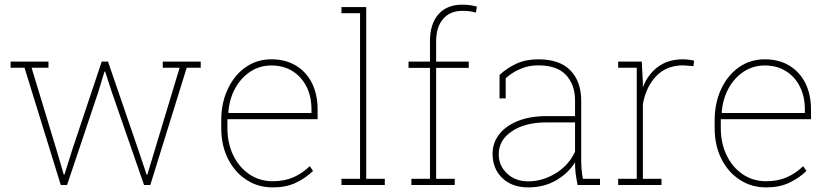

<svg xmlns="http://www.w3.org/2000/svg" viewBox="-20 -792 3554 822"><path d="M400.4 -397 267.1 0H240.2L85 -502H25.4V-528.3H187.5V-502H115.2L221.2 -152.8L252.9 -44.9L255.9 -44.4L290 -152.8L415.5 -528.3H442.4L571.3 -152.8L607.9 -43.9L610.8 -44.4L749 -502H676.8V-528.3H839.4V-502H779.3L623.5 0H596.7L459 -397L430.2 -485.4H427.2Z M1147.9 10.3Q1084 10.3 1034.7 -22.5Q984.9 -54.7 956.1 -112.1Q927.2 -169.4 927.2 -244.1V-275.4Q927.2 -351.6 955.1 -410.6Q982.9 -470.2 1031.5 -504.2Q1080.1 -538.1 1141.6 -538.1Q1201.7 -538.1 1246.1 -511.7Q1291 -484.9 1315.4 -436.5Q1339.8 -388.2 1339.8 -322.3V-281.7H953.6V-244.1Q953.6 -178.7 978.5 -127.4Q1003.4 -75.7 1047.4 -45.9Q1091.3 -16.1 1147.9 -16.1Q1198.2 -16.1 1237.1 -33.4Q1275.9 -50.8 1306.2 -80.6L1320.3 -60.1Q1287.6 -28.8 1246.1 -9.3Q1204.6 10.3 1147.9 10.3ZM957.5 -311 959 -308.1H1313.5V-324.2Q1313.5 -378.4 1292.5 -420.4Q1271.5 -462.9 1232.7 -487.3Q1193.8 -511.7 1141.6 -511.7Q1092.3 -511.7 1051.8 -485.4Q1011.7 -459 986.8 -413.6Q961.9 -368.2 957.5 -311Z M1627.4 -26.4V0H1441.9V-26.4H1521.5V-735.4H1441.9V-761.7H1547.9V-26.4Z M1926.8 -26.4V0H1741.2V-26.4H1820.8V-501.5H1729V-528.3H1820.8V-615.2Q1820.8 -689.9 1857.2 -731Q1893.6 -772 1959 -772Q1975.1 -772 1991 -770Q2006.8 -768.1 2021.5 -763.7L2017.6 -738.3Q2002 -742.2 1990 -743.9Q1978 -745.6 1959.5 -745.6Q1906.7 -745.6 1877 -710.9Q1847.2 -676.3 1847.2 -615.2V-528.3H1986.8V-501.5H1847.2V-26.4Z M2241.7 10.3Q2172.4 10.3 2130.6 -29.5Q2088.9 -69.3 2088.9 -133.8Q2088.9 -180.7 2117.7 -217.8Q2146.5 -253.9 2198.2 -274.4Q2250 -294.9 2320.3 -294.9H2441.9V-362.3Q2441.9 -428.2 2403.8 -470.2Q2365.7 -512.2 2284.2 -512.2Q2241.2 -512.2 2205.6 -496.1Q2169.9 -480 2145 -457V-370.6H2118.7V-471.2Q2151.4 -501.5 2191.7 -519.8Q2231.9 -538.1 2284.7 -538.1Q2376 -538.1 2422.1 -490.5Q2468.3 -442.9 2468.3 -361.3V-106.4Q2468.3 -85.9 2470 -65.9Q2471.7 -45.9 2475.6 -26.4H2548.8V0H2452.6Q2446.3 -34.7 2444.1 -53Q2441.9 -71.3 2441.9 -97.2Q2412.1 -49.3 2360.1 -19.5Q2308.1 10.3 2241.7 10.3ZM2241.7 -15.6Q2301.8 -15.6 2357.9 -49.3Q2414.1 -83 2441.9 -142.6V-268.1H2321.8Q2228.5 -268.1 2171.9 -230.2Q2115.2 -192.4 2115.2 -131.8Q2115.2 -82.5 2150.9 -49.1Q2186.5 -15.6 2241.7 -15.6Z M2812 -26.4V0H2626.5V-26.4H2706.1V-502H2626.5V-528.3H2727.5L2732.4 -436.5V-418.5Q2754.4 -475.1 2797.9 -506.6Q2841.3 -538.1 2904.8 -538.1Q2916 -538.1 2930.4 -536.1Q2944.8 -534.2 2951.7 -532.2L2948.7 -508.8L2904.8 -512.2Q2834 -512.2 2789.8 -466.6Q2745.6 -420.9 2732.4 -346.2V-26.4Z M3260.3 10.3Q3196.3 10.3 3147 -22.5Q3097.2 -54.7 3068.4 -112.1Q3039.6 -169.4 3039.6 -244.1V-275.4Q3039.6 -351.6 3067.4 -410.6Q3095.2 -470.2 3143.8 -504.2Q3192.4 -538.1 3253.9 -538.1Q3314 -538.1 3358.4 -511.7Q3403.3 -484.9 3427.7 -436.5Q3452.1 -388.2 3452.1 -322.3V-281.7H3065.9V-244.1Q3065.9 -178.7 3090.8 -127.4Q3115.7 -75.7 3159.7 -45.9Q3203.6 -16.1 3260.3 -16.1Q3310.5 -16.1 3349.4 -33.4Q3388.2 -50.8 3418.5 -80.6L3432.6 -60.1Q3399.9 -28.8 3358.4 -9.3Q3316.9 10.3 3260.3 10.3ZM3069.8 -311 3071.3 -308.1H3425.8V-324.2Q3425.8 -378.4 3404.8 -420.4Q3383.8 -462.9 3345 -487.3Q3306.2 -511.7 3253.9 -511.7Q3204.6 -511.7 3164.1 -485.4Q3124 -459 3099.1 -413.6Q3074.2 -368.2 3069.8 -311Z"/></svg>

Font: Hanuman Thin
Style: Regular
Weight: 100
Designer: Danh Hong
Version: Version 8.002; ttfautohint (v1.8.3)